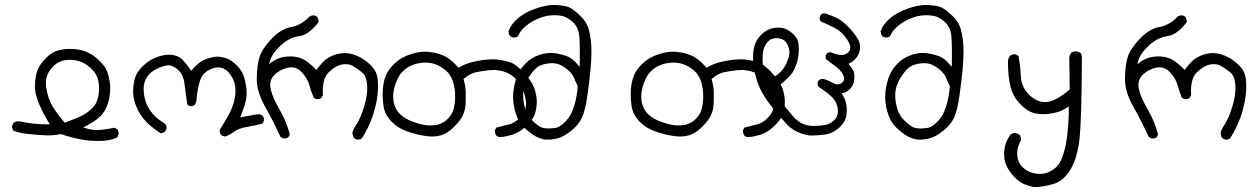

<svg xmlns="http://www.w3.org/2000/svg" viewBox="-20 -453 5044 774"><path d="M441.9 62Q394 71.3 371.1 71.3Q348.6 71.3 325.7 64L315.9 60.5Q341.8 46.9 356.4 37.8Q371.1 28.8 385.7 14.2Q415 -14.6 422.4 -70.3Q424.3 -84.5 424.3 -97.7Q424.3 -110.8 422.4 -123.5Q418.5 -148.4 411.1 -167Q403.3 -186 381.1 -208Q358.9 -230 333.5 -241.7Q303.2 -255.9 263.7 -255.9Q240.2 -255.9 217.8 -250.5Q189.9 -244.1 165.8 -219.5Q141.6 -194.8 132.6 -173.6Q123.5 -152.3 121.1 -116.2Q120.6 -111.8 120.6 -107.4Q120.6 -75.7 135.3 -39.6Q152.3 2 176.8 41.5L180.7 48.3H172.9Q112.8 48.3 61.5 36.6Q58.1 36.1 54.7 36.1Q43.5 36.1 34.7 42L28.8 53.7Q28.8 54.7 28.8 56.2Q28.8 66.4 34.2 73.7Q58.6 83.5 86.9 86.4Q147.9 92.8 172.4 92.8Q200.2 92.8 226.1 87.4Q304.2 115.2 373 115.2Q401.4 115.2 417 112.3Q435.5 108.9 452.6 101.1L457.5 89.8Q458 86.9 458 85Q458 75.2 453.1 67.9ZM166.5 -99.1Q165 -109.4 165 -116.7Q165 -124 165.5 -129.9Q167.5 -150.4 182.1 -170.9Q198.7 -194.8 222.2 -204.6Q240.7 -211.9 261.7 -211.9Q313 -211.9 351.1 -173.3Q373 -151.4 377.4 -122.1Q379.4 -109.4 379.4 -95.2Q379.4 -81.1 376.5 -64.9Q371.1 -36.1 353.5 -18.6Q336.4 -1.5 318.6 8.5Q300.8 18.6 280.8 26.4L240.7 41.5Q197.3 -10.3 184.3 -38.6Q171.4 -66.9 166.5 -99.1Z M1043.9 28.8Q1043.9 19.5 1038.6 13.2L1027.3 7.3Q1010.7 8.3 994.1 11.7Q977.5 15.1 948.2 20.5Q960 -9.8 965.6 -27.1Q971.2 -44.4 972.7 -55.7Q974.1 -66.9 974.1 -79.1Q974.1 -91.3 972.2 -105Q968.3 -130.9 961.4 -149.9Q954.1 -168.5 938 -185.5Q921.9 -202.6 907.7 -210.9Q894 -219.2 871.6 -223.1Q864.7 -224.6 856.9 -224.6Q841.3 -224.6 824.2 -219.2Q797.9 -211.9 783.7 -200.2Q768.6 -188 754.4 -171.9L750.5 -167.5L747.1 -172.4Q736.8 -189.9 718.3 -209.5Q697.3 -232.4 661.6 -232.4Q639.6 -232.4 614.7 -223.6Q581.1 -211.4 554.7 -185.5Q533.7 -164.1 526.4 -145Q519 -126 517.1 -94.2Q516.6 -90.3 516.6 -85.9Q516.6 -58.6 527.3 -28.8Q542 10.7 571.3 40Q593.3 62 627.9 84.5Q637.2 82.5 645 78.1L650.9 65.9Q651.4 64.5 651.4 62.5Q651.4 52.7 644.5 45.4Q611.3 24.9 595.7 5.9Q580.1 -13.2 571 -33.9Q562 -54.7 559.6 -81.1Q559.1 -87.9 559.1 -93.8Q559.1 -112.8 564.9 -127Q572.3 -146 586.4 -158.7Q605.5 -175.3 635.3 -185.1Q651.9 -189.9 659.2 -189.9Q675.8 -189.9 696.3 -172.9Q720.2 -152.8 724.6 -109.4Q729 -69.3 735.4 -30.3L746.1 -24.9Q747.1 -24.9 748 -24.9Q757.8 -24.9 765.1 -30.3L771 -41.5Q778.8 -128.9 798.8 -151.9Q818.8 -174.8 849.1 -180.2Q855 -181.2 860.4 -181.2Q881.8 -181.2 898.4 -164.6Q921.9 -139.6 927.2 -109.9Q929.2 -98.1 929.2 -83.5Q929.2 -68.8 925.3 -51.8Q918 -19 900.9 11.5Q883.8 42 865.7 70.8Q865.7 71.8 865.7 74Q865.7 76.2 866.2 79.1Q867.2 85.9 871.1 90.8Q877.9 96.2 886.7 97.2Q900.9 94.2 920.4 80.1Q941.4 64 974.6 58.8Q1007.8 53.7 1038.1 44.9L1043.5 34.7Q1043.9 31.7 1043.9 28.8Z M1421.4 109.9Q1432.6 109.9 1439 104.5Q1464.8 64 1481 19Q1503.9 -47.4 1503.9 -105.5Q1503.9 -122.1 1502 -136.7Q1498 -167 1475.8 -188.7Q1453.6 -210.4 1433.1 -221.2Q1399.4 -239.3 1368.2 -239.3Q1361.8 -239.3 1356 -238.3Q1338.9 -235.8 1324.2 -230.2Q1309.6 -224.6 1295.4 -214.8Q1281.2 -204.6 1258.3 -174.8L1255.4 -170.9Q1249.5 -176.8 1245.6 -181.2Q1234.9 -191.4 1217.3 -205.1Q1196.3 -220.2 1170.9 -224.1Q1159.7 -225.6 1151.4 -225.6Q1134.8 -225.6 1120.6 -222.7Q1096.7 -217.8 1074.7 -201.7L1064.9 -193.8L1067.9 -206.1Q1076.2 -236.8 1111.3 -269.5Q1146.5 -302.2 1187.5 -307.6Q1224.6 -312.5 1264.2 -363.8Q1264.2 -364.7 1264.2 -365.7Q1264.2 -376.5 1258.8 -385.3L1247.1 -391.1Q1246.1 -391.1 1244.6 -391.1Q1233.9 -391.1 1226.6 -385.3Q1195.3 -351.6 1152.8 -343.8Q1112.8 -336.9 1074 -295.7Q1035.2 -254.4 1025.9 -222.2Q1016.1 -189.9 1015.1 -136.7Q1015.1 -135.3 1015.1 -133.8Q1015.1 -82.5 1048.8 -22.7Q1082.5 37.1 1110.8 99.1L1122.6 105Q1124.5 105.5 1126.5 105.5Q1136.2 105.5 1143.1 99.6L1148.4 89.4Q1135.3 37.1 1107.2 -11Q1079.1 -59.1 1071.3 -93.3Q1069.3 -102.5 1069.3 -110.8Q1069.3 -135.3 1086.4 -151.4Q1108.4 -172.9 1140.1 -180.2Q1147.5 -181.6 1154.3 -181.6Q1178.7 -181.6 1197.8 -160.6Q1220.7 -134.8 1227.5 -108.6Q1234.4 -82.5 1244.6 -59.1L1255.9 -53.2Q1256.8 -53.2 1258.3 -53.2Q1268.6 -53.2 1275.9 -58.6L1281.7 -70.3Q1281.2 -78.1 1281.2 -85.4Q1281.2 -139.2 1305.2 -161.6Q1332 -187.5 1357.4 -192.9Q1365.7 -194.3 1373.5 -194.3Q1389.6 -194.3 1402.8 -187Q1420.4 -176.3 1439 -161.6Q1449.7 -152.8 1454.6 -138.7Q1460.4 -121.1 1460.4 -98.1Q1460.4 -64 1447 -20.8Q1433.6 22.5 1417.5 47.9Q1401.9 71.3 1400.9 81.1Q1400.9 93.8 1407.2 104L1418.9 109.9Q1420.4 109.9 1421.4 109.9Z M2144 -41Q2144 -62.5 2137.2 -87.4Q2128.9 -120.1 2094.2 -156.7Q2074.7 -178.2 2061.5 -188Q2048.3 -197.8 2040.5 -200.7Q2020.5 -207.5 1996.6 -211.4Q1981.9 -213.9 1968.3 -213.9Q1929.7 -213.9 1887.2 -203.6Q1858.9 -197.3 1831.1 -181.6L1828.1 -180.2Q1819.8 -189.5 1814 -195.3Q1790 -219.2 1767.6 -229Q1740.2 -240.7 1707.5 -244.1Q1700.7 -244.6 1693.8 -244.6Q1667 -244.6 1636.7 -234.9Q1598.1 -222.7 1572 -198.5Q1545.9 -174.3 1535.2 -147.9Q1522.5 -116.2 1522.5 -72.3Q1522.5 -47.9 1526.4 -23.4Q1531.7 10.3 1560.1 39.1Q1585.4 64.5 1623.3 77.4Q1661.1 90.3 1696.3 95.2Q1710 97.2 1717.8 97.2Q1725.6 97.2 1729 97.2Q1744.6 96.2 1757.6 92.5Q1770.5 88.9 1783.7 80.3Q1796.9 71.8 1810.5 58.6Q1836.9 31.7 1846.4 10.5Q1856 -10.7 1856.9 -34.7Q1857.9 -59.6 1857.4 -82.3Q1856.9 -105 1848.6 -134.3L1850.6 -136.2Q1874 -156.2 1897.9 -161.6Q1921.4 -166.5 1951.2 -169.9Q1959.5 -170.9 1967.8 -170.9Q1990.2 -170.9 2012.2 -164.1Q2042.5 -154.3 2060.8 -133.1Q2079.1 -111.8 2087.6 -92.5Q2096.2 -73.2 2100.1 -43.5Q2100.6 -38.6 2100.6 -33.7Q2100.6 -3.4 2073.7 23.4Q2055.2 42.5 2032.2 48.3Q2006.8 54.7 1980.5 61.5L1975.1 72.3Q1975.1 73.2 1975.1 74.7Q1975.1 85.4 1981 93.8Q1987.3 99.1 1996.1 100.1Q2024.4 97.2 2049.8 88.4Q2074.7 80.1 2099.1 57.1Q2123.5 33.7 2131.8 17.1Q2140.1 0.5 2143.1 -26.9Q2144 -33.7 2144 -41ZM1746.1 49.3Q1728.5 52.7 1714.1 52.7Q1699.7 52.7 1689.7 50.5Q1679.7 48.3 1671.4 46.4Q1639.6 38.1 1618.2 25.9Q1583.5 5.9 1573.2 -21.5Q1564.9 -43 1564.9 -64.7Q1564.9 -86.4 1574.2 -114.3Q1585 -145 1599.6 -161.1Q1630.4 -195.3 1683.1 -200.2Q1689.9 -200.7 1695.8 -200.7Q1737.8 -200.7 1774.9 -170.9Q1795.9 -153.8 1804.7 -128.4Q1814.9 -98.1 1814.9 -63.5Q1814.9 -42 1810.5 -21Q1803.2 13.7 1773.9 35.6Q1760.7 44.9 1746.1 49.3Z M2212.4 -391.6Q2237.3 -391.6 2252.9 -386.7Q2270 -380.9 2287.6 -365.7Q2305.7 -350.1 2312.5 -324.2Q2317.4 -305.2 2317.4 -239.3Q2317.4 -219.2 2316.9 -183.6Q2304.2 -198.2 2297.4 -205.1Q2290.5 -211.9 2281.7 -217.8Q2272.9 -223.6 2265.9 -226.3Q2258.8 -229 2252.9 -230.7Q2247.1 -232.4 2240.7 -233.9Q2234.4 -235.4 2227.5 -236.8Q2210.4 -239.7 2201.2 -239.7Q2177.7 -239.7 2153.8 -231.4Q2121.6 -220.7 2098.4 -197Q2075.2 -173.3 2064.2 -145.3Q2053.2 -117.2 2049.3 -80.6Q2048.3 -71.8 2048.3 -62Q2048.3 -34.2 2057.1 -2.9Q2068.4 37.6 2093 61Q2117.7 84.5 2136.7 95.2Q2155.8 106 2178.2 109.9Q2181.6 109.9 2188 109.9Q2194.3 109.9 2205.1 108.9Q2215.8 107.9 2228 104.5Q2252 98.6 2282.5 74.2Q2313 49.8 2326.2 21Q2339.4 -8.3 2348.1 -69.8Q2364.3 -182.1 2364.3 -244.6Q2364.3 -295.9 2352.5 -337.4Q2344.7 -365.7 2317.4 -391.1Q2289.6 -417 2274.2 -423.6Q2258.8 -430.2 2223.1 -432.6Q2218.8 -433.1 2213.9 -433.1Q2182.1 -433.1 2141.1 -418.9Q2094.2 -403.3 2064.5 -376L2058.1 -370.1Q2035.2 -346.7 2029.8 -325.7Q2030.8 -316.4 2036.1 -307.1L2047.4 -302.2Q2049.3 -301.8 2051.8 -301.8Q2060.5 -301.8 2067.9 -306.6Q2079.1 -334.5 2111.8 -357.4Q2127.9 -368.7 2146 -376.5Q2164.1 -384.3 2178.7 -387.7Q2194.8 -391.6 2212.4 -391.6ZM2190.9 64.9Q2168.9 64.9 2156.7 57.6Q2137.7 45.4 2123 29.8Q2100.1 6.3 2092.3 -34.2Q2088.9 -51.8 2088.9 -68.4Q2088.9 -91.3 2096.2 -110.8Q2104.5 -133.8 2123.5 -158.7Q2142.6 -183.6 2160.6 -190.2Q2178.7 -196.8 2200.7 -198.2Q2204.1 -198.2 2207 -198.2Q2226.1 -198.2 2241.7 -189.9Q2261.7 -179.2 2276.9 -164.1Q2289.6 -151.4 2294.9 -136.7Q2300.8 -122.1 2309.1 -106.4Q2306.2 -64.5 2294.7 -26.1Q2283.2 12.2 2262 34.4Q2240.7 56.6 2223.1 62H2222.7Q2204.6 64.9 2190.9 64.9Z M3144 -41Q3144 -62.5 3137.2 -87.4Q3128.9 -120.1 3094.2 -156.7Q3074.7 -178.2 3061.5 -188Q3048.3 -197.8 3040.5 -200.7Q3020.5 -207.5 2996.6 -211.4Q2981.9 -213.9 2968.3 -213.9Q2929.7 -213.9 2887.2 -203.6Q2858.9 -197.3 2831.1 -181.6L2828.1 -180.2Q2819.8 -189.5 2814 -195.3Q2790 -219.2 2767.6 -229Q2740.2 -240.7 2707.5 -244.1Q2700.7 -244.6 2693.8 -244.6Q2667 -244.6 2636.7 -234.9Q2598.1 -222.7 2572 -198.5Q2545.9 -174.3 2535.2 -147.9Q2522.5 -116.2 2522.5 -72.3Q2522.5 -47.9 2526.4 -23.4Q2531.7 10.3 2560.1 39.1Q2585.4 64.5 2623.3 77.4Q2661.1 90.3 2696.3 95.2Q2710 97.2 2717.8 97.2Q2725.6 97.2 2729 97.2Q2744.6 96.2 2757.6 92.5Q2770.5 88.9 2783.7 80.3Q2796.9 71.8 2810.5 58.6Q2836.9 31.7 2846.4 10.5Q2856 -10.7 2856.9 -34.7Q2857.9 -59.6 2857.4 -82.3Q2856.9 -105 2848.6 -134.3L2850.6 -136.2Q2874 -156.2 2897.9 -161.6Q2921.4 -166.5 2951.2 -169.9Q2959.5 -170.9 2967.8 -170.9Q2990.2 -170.9 3012.2 -164.1Q3042.5 -154.3 3060.8 -133.1Q3079.1 -111.8 3087.6 -92.5Q3096.2 -73.2 3100.1 -43.5Q3100.6 -38.6 3100.6 -33.7Q3100.6 -3.4 3073.7 23.4Q3055.2 42.5 3032.2 48.3Q3006.8 54.7 2980.5 61.5L2975.1 72.3Q2975.1 73.2 2975.1 74.7Q2975.1 85.4 2981 93.8Q2987.3 99.1 2996.1 100.1Q3024.4 97.2 3049.8 88.4Q3074.7 80.1 3099.1 57.1Q3123.5 33.7 3131.8 17.1Q3140.1 0.5 3143.1 -26.9Q3144 -33.7 3144 -41ZM2746.1 49.3Q2728.5 52.7 2714.1 52.7Q2699.7 52.7 2689.7 50.5Q2679.7 48.3 2671.4 46.4Q2639.6 38.1 2618.2 25.9Q2583.5 5.9 2573.2 -21.5Q2564.9 -43 2564.9 -64.7Q2564.9 -86.4 2574.2 -114.3Q2585 -145 2599.6 -161.1Q2630.4 -195.3 2683.1 -200.2Q2689.9 -200.7 2695.8 -200.7Q2737.8 -200.7 2774.9 -170.9Q2795.9 -153.8 2804.7 -128.4Q2814.9 -98.1 2814.9 -63.5Q2814.9 -42 2810.5 -21Q2803.2 13.7 2773.9 35.6Q2760.7 44.9 2746.1 49.3Z M3391.6 -31.7Q3388.2 -52.2 3376 -71.8L3372.6 -77.6L3379.4 -78.6Q3393.6 -80.6 3407 -95Q3420.4 -109.4 3422.9 -126.5Q3424.3 -135.7 3424.3 -143.6Q3424.3 -151.4 3422.9 -158.7Q3420.9 -171.9 3403.8 -191.4L3400.4 -195.8L3405.3 -198.2Q3420.9 -206.5 3432.4 -220.5Q3443.8 -234.4 3446.8 -255.4Q3447.3 -259.3 3447.3 -264.4Q3447.3 -269.5 3445.3 -278.3Q3443.4 -287.1 3436.5 -298.3Q3422.4 -321.8 3396 -348.6Q3371.6 -372.6 3350.6 -381.8Q3329.6 -391.1 3307.6 -398.9Q3306.6 -398.9 3304.9 -398.9Q3303.2 -398.9 3300.8 -398.9Q3294.9 -397.9 3289.6 -394.5L3284.7 -383.3Q3284.2 -381.8 3284.2 -379.9Q3284.2 -372.6 3289.1 -366.7Q3314.9 -355.5 3339.4 -343.3Q3365.2 -330.6 3382.3 -310.5Q3399.4 -290.5 3405.3 -273.4Q3407.7 -267.1 3407.7 -262.9Q3407.7 -258.8 3407.2 -256.8Q3406.2 -248.5 3399.9 -242.7Q3389.2 -231.4 3372.1 -231.4Q3355 -231.4 3331.1 -241.7Q3328.6 -242.2 3326.7 -242.2Q3319.3 -242.2 3313 -237.3L3308.1 -228.5L3309.1 -215.8Q3326.7 -201.2 3346.2 -187Q3367.7 -171.9 3377.4 -153.8Q3382.8 -144 3382.8 -136.2Q3382.8 -127.9 3377 -122.1Q3367.7 -112.8 3357.7 -112.8Q3347.7 -112.8 3331.5 -121.6Q3316.9 -129.9 3301.8 -134.3Q3298.8 -134.8 3295.9 -134.8Q3288.1 -134.8 3280.8 -129.9L3275.9 -120.1Q3275.9 -118.7 3275.9 -117.7Q3275.9 -108.4 3280.3 -103Q3321.3 -75.7 3337.6 -57.9Q3354 -40 3357.4 -13.2Q3357.9 -8.3 3357.9 -3.9Q3357.9 17.1 3343.3 31.2Q3326.2 46.9 3306.6 50.8Q3283.7 54.7 3259.8 54.7Q3236.3 54.7 3216.8 46.4Q3195.8 37.6 3174.8 13.4Q3153.8 -10.7 3092.3 -87.9L3096.2 -90.8Q3126.5 -109.4 3156.2 -139.6Q3168.5 -151.4 3173.8 -159.2Q3181.6 -170.9 3189.5 -191.4Q3200.2 -221.2 3200.2 -252Q3200.2 -264.2 3198.7 -277.8Q3195.8 -301.3 3172.6 -320.3Q3149.4 -339.4 3127.9 -341.3Q3123 -341.8 3118.2 -341.8Q3077.1 -341.8 3048.3 -312.5Q3034.2 -298.3 3026.4 -281.2Q3015.6 -257.3 3015.6 -220.2Q3015.6 -196.8 3021 -169.4Q3027.8 -134.3 3041 -102.5Q3053.7 -75.2 3071 -49.8Q3088.4 -24.4 3106.9 -3.4Q3125.5 17.6 3137.5 31.7Q3149.4 45.9 3153.8 50.3Q3189.9 85.9 3244.6 93.3Q3276.4 93.3 3306.2 89.4Q3339.4 85 3368.2 56.6Q3388.7 36.1 3391.6 14.6Q3393.6 2 3393.6 -9.5Q3393.6 -21 3391.6 -31.7ZM3054.2 -214.8Q3054.2 -231.4 3056.6 -247.1Q3060.5 -267.6 3074.7 -284.2Q3087.9 -299.3 3109.9 -299.3Q3142.1 -299.3 3154.8 -272.5Q3162.6 -255.9 3162.6 -242.2Q3162.6 -236.8 3161.6 -231.4Q3147.9 -173.3 3107.9 -147.9L3077.6 -122.1L3075.2 -127Q3066.4 -146 3060.5 -165Q3054.2 -188 3054.2 -214.8Z M3712.4 -391.6Q3737.3 -391.6 3752.9 -386.7Q3770 -380.9 3787.6 -365.7Q3805.7 -350.1 3812.5 -324.2Q3817.4 -305.2 3817.4 -239.3Q3817.4 -219.2 3816.9 -183.6Q3804.2 -198.2 3797.4 -205.1Q3790.5 -211.9 3781.7 -217.8Q3772.9 -223.6 3765.9 -226.3Q3758.8 -229 3752.9 -230.7Q3747.1 -232.4 3740.7 -233.9Q3734.4 -235.4 3727.5 -236.8Q3710.4 -239.7 3701.2 -239.7Q3677.7 -239.7 3653.8 -231.4Q3621.6 -220.7 3598.4 -197Q3575.2 -173.3 3564.2 -145.3Q3553.2 -117.2 3549.3 -80.6Q3548.3 -71.8 3548.3 -62Q3548.3 -34.2 3557.1 -2.9Q3568.4 37.6 3593 61Q3617.7 84.5 3636.7 95.2Q3655.8 106 3678.2 109.9Q3681.6 109.9 3688 109.9Q3694.3 109.9 3705.1 108.9Q3715.8 107.9 3728 104.5Q3752 98.6 3782.5 74.2Q3813 49.8 3826.2 21Q3839.4 -8.3 3848.1 -69.8Q3864.3 -182.1 3864.3 -244.6Q3864.3 -295.9 3852.5 -337.4Q3844.7 -365.7 3817.4 -391.1Q3789.6 -417 3774.2 -423.6Q3758.8 -430.2 3723.1 -432.6Q3718.8 -433.1 3713.9 -433.1Q3682.1 -433.1 3641.1 -418.9Q3594.2 -403.3 3564.5 -376L3558.1 -370.1Q3535.2 -346.7 3529.8 -325.7Q3530.8 -316.4 3536.1 -307.1L3547.4 -302.2Q3549.3 -301.8 3551.8 -301.8Q3560.5 -301.8 3567.9 -306.6Q3579.1 -334.5 3611.8 -357.4Q3627.9 -368.7 3646 -376.5Q3664.1 -384.3 3678.7 -387.7Q3694.8 -391.6 3712.4 -391.6ZM3690.9 64.9Q3668.9 64.9 3656.7 57.6Q3637.7 45.4 3623 29.8Q3600.1 6.3 3592.3 -34.2Q3588.9 -51.8 3588.9 -68.4Q3588.9 -91.3 3596.2 -110.8Q3604.5 -133.8 3623.5 -158.7Q3642.6 -183.6 3660.6 -190.2Q3678.7 -196.8 3700.7 -198.2Q3704.1 -198.2 3707 -198.2Q3726.1 -198.2 3741.7 -189.9Q3761.7 -179.2 3776.9 -164.1Q3789.6 -151.4 3794.9 -136.7Q3800.8 -122.1 3809.1 -106.4Q3806.2 -64.5 3794.7 -26.1Q3783.2 12.2 3762 34.4Q3740.7 56.6 3723.1 62H3722.7Q3704.6 64.9 3690.9 64.9Z M4027.8 168Q4027.8 190.9 4035.2 210Q4046.4 237.8 4070.8 262.2Q4090.8 282.2 4109.9 289.8Q4128.9 297.4 4148.9 301.3Q4184.1 301.3 4226.6 288.6Q4268.6 276.4 4296.6 228.3Q4324.7 180.2 4332.5 99.9Q4340.3 19.5 4341.3 -215.8V-216.3Q4342.8 -230.5 4335.9 -239.7L4322.3 -245.6Q4319.8 -246.1 4317.4 -246.1Q4314.9 -246.1 4312 -245.6Q4304.7 -244.6 4298.3 -240.2Q4292.5 -231.4 4290.5 -221.2L4292.5 -92.8L4291 -91.3Q4238.3 -46.4 4201.7 -42Q4196.8 -41.5 4192.4 -41.5Q4158.2 -41.5 4127.7 -72Q4097.2 -102.5 4095.2 -145.3Q4093.3 -188 4085.9 -227.5L4073.7 -233.9Q4071.8 -234.4 4068.4 -234.4Q4064.9 -234.4 4060.3 -232.9Q4055.7 -231.4 4051.3 -227.5Q4045.4 -219.7 4043.5 -209.5Q4043.5 -204.1 4043.5 -196.5Q4043.5 -189 4043.9 -176.8Q4044.9 -148.9 4049.8 -121.1Q4056.6 -79.1 4078.6 -50.3Q4100.6 -22 4122.8 -8.3Q4145 5.4 4172.9 6.8Q4178.7 7.3 4186 7.3Q4207 7.3 4229 2.4Q4256.3 -2.9 4281.7 -19.5L4288.6 -23.4V-15.6Q4288.6 37.6 4282.7 88.1Q4276.9 138.7 4265.6 171.4Q4253.9 206.5 4238.5 220.5Q4223.1 234.4 4203.1 242.2Q4189.9 248 4172.4 248Q4131.8 248 4104.5 223.1Q4080.6 201.2 4080.6 165Q4080.6 137.2 4096.2 111.8Q4096.2 110.8 4096.2 109.9Q4096.2 97.7 4089.8 90.3L4076.7 83.5Q4074.7 83 4073.2 83Q4061.5 83 4053.2 90.8Q4027.8 124.5 4027.8 168Z M4921.4 109.9Q4932.6 109.9 4939 104.5Q4964.8 64 4981 19Q5003.9 -47.4 5003.9 -105.5Q5003.9 -122.1 5002 -136.7Q4998 -167 4975.8 -188.7Q4953.6 -210.4 4933.1 -221.2Q4899.4 -239.3 4868.2 -239.3Q4861.8 -239.3 4856 -238.3Q4838.9 -235.8 4824.2 -230.2Q4809.6 -224.6 4795.4 -214.8Q4781.2 -204.6 4758.3 -174.8L4755.4 -170.9Q4749.5 -176.8 4745.6 -181.2Q4734.9 -191.4 4717.3 -205.1Q4696.3 -220.2 4670.9 -224.1Q4659.7 -225.6 4651.4 -225.6Q4634.8 -225.6 4620.6 -222.7Q4596.7 -217.8 4574.7 -201.7L4564.9 -193.8L4567.9 -206.1Q4576.2 -236.8 4611.3 -269.5Q4646.5 -302.2 4687.5 -307.6Q4724.6 -312.5 4764.2 -363.8Q4764.2 -364.7 4764.2 -365.7Q4764.2 -376.5 4758.8 -385.3L4747.1 -391.1Q4746.1 -391.1 4744.6 -391.1Q4733.9 -391.1 4726.6 -385.3Q4695.3 -351.6 4652.8 -343.8Q4612.8 -336.9 4574 -295.7Q4535.2 -254.4 4525.9 -222.2Q4516.1 -189.9 4515.1 -136.7Q4515.1 -135.3 4515.1 -133.8Q4515.1 -82.5 4548.8 -22.7Q4582.5 37.1 4610.8 99.1L4622.6 105Q4624.5 105.5 4626.5 105.5Q4636.2 105.5 4643.1 99.6L4648.4 89.4Q4635.3 37.1 4607.2 -11Q4579.1 -59.1 4571.3 -93.3Q4569.3 -102.5 4569.3 -110.8Q4569.3 -135.3 4586.4 -151.4Q4608.4 -172.9 4640.1 -180.2Q4647.5 -181.6 4654.3 -181.6Q4678.7 -181.6 4697.8 -160.6Q4720.7 -134.8 4727.5 -108.6Q4734.4 -82.5 4744.6 -59.1L4755.9 -53.2Q4756.8 -53.2 4758.3 -53.2Q4768.6 -53.2 4775.9 -58.6L4781.7 -70.3Q4781.2 -78.1 4781.2 -85.4Q4781.2 -139.2 4805.2 -161.6Q4832 -187.5 4857.4 -192.9Q4865.7 -194.3 4873.5 -194.3Q4889.6 -194.3 4902.8 -187Q4920.4 -176.3 4939 -161.6Q4949.7 -152.8 4954.6 -138.7Q4960.4 -121.1 4960.4 -98.1Q4960.4 -64 4947 -20.8Q4933.6 22.5 4917.5 47.9Q4901.9 71.3 4900.9 81.1Q4900.9 93.8 4907.2 104L4918.9 109.9Q4920.4 109.9 4921.4 109.9Z"/></svg>

Font: Bakudai
Style: Light
Weight: 300
Version: Version 1.48